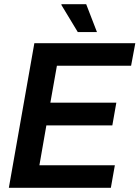

<svg xmlns="http://www.w3.org/2000/svg" viewBox="-20 -891 662 911"><path d="M22 0 143 -686H622L602 -579H250L219 -404H532L513 -296H200L167 -107H525L506 0ZM349 -739 271 -868 272 -871H389L440 -739Z"/></svg>

Font: Archivo SemiCondensed SemiBold
Style: Italic
Weight: 600
Width: 4
Italic angle: -10°
Designer: Hector Gatti
Foundry: Omnibus-Type
Version: Version 2.001